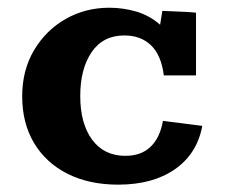

<svg xmlns="http://www.w3.org/2000/svg" viewBox="-20 -473 594 507"><path d="M292 14.6Q215.3 14.6 158.2 -14.2Q101.1 -43 69.8 -95.5Q38.6 -147.9 38.6 -218.8Q38.6 -287.6 69.8 -340.3Q101.1 -393.1 153.3 -422.9Q205.6 -452.6 268.6 -452.6Q305.2 -452.6 340.1 -442.4Q375 -432.1 402.8 -407.7L408.7 -444.3Q420.9 -443.8 436.5 -443.1Q452.1 -442.4 468.5 -441.7Q484.9 -440.9 497.6 -439.5V-273.9H412.6Q405.8 -327.6 378.7 -353.5Q351.6 -379.4 308.1 -379.4Q252 -379.4 221.9 -335.2Q191.9 -291 191.9 -219.7Q191.9 -146.5 223.4 -104Q254.9 -61.5 311 -61.5Q353 -61.5 377.9 -85.7Q402.8 -109.9 410.2 -153.8L514.2 -140.6Q500.5 -66.9 441.9 -26.1Q383.3 14.6 292 14.6Z"/></svg>

Font: Kameron
Style: Bold
Weight: 700
Designer: Vernon Adams
Foundry: Vernon Adams
Version: Version 1.100